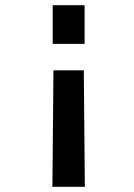

<svg xmlns="http://www.w3.org/2000/svg" viewBox="-20 -519 516 740"><path d="M306 -499V-350H183V-499ZM303 -248 307 201H182L186 -248Z"/></svg>

Font: TypoPRO Titillium Maps
Style: 800 wt
Weight: 800
Designer: Campivisivi
Foundry: Accademia di Belle Arti di Urbino and students of MA course of Visual design
Version: Version 001.001